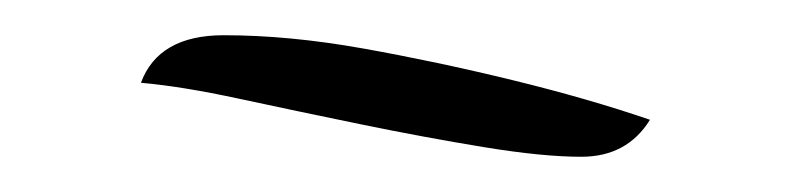

<svg xmlns="http://www.w3.org/2000/svg" viewBox="-20 -508 449 109"><path d="M310 -419Q288 -419 254.5 -424.5Q221 -430 184.5 -437.5Q148 -445 115.5 -452Q83 -459 60 -461Q70 -488 107 -488Q144 -488 186 -480.5Q228 -473 271 -462.5Q314 -452 349 -440Q336 -419 310 -419Z"/></svg>

Font: Dancing Script Medium
Style: Regular
Weight: 500
Designer: Pablo Impallari
Foundry: Pablo Impallari
Version: Version 2.000